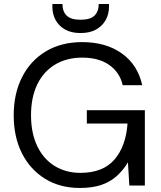

<svg xmlns="http://www.w3.org/2000/svg" viewBox="-20 -921 800 953"><path d="M376 12Q278 12 204 -33.5Q130 -79 89 -160Q48 -241 48 -349Q48 -456 89.5 -538Q131 -620 207.5 -666Q284 -712 388 -712Q506 -712 585 -655.5Q664 -599 686 -498H589Q575 -561 523 -598Q471 -635 388 -635Q311 -635 253.5 -600.5Q196 -566 165 -502Q134 -438 134 -349Q134 -260 165 -195.5Q196 -131 251.5 -97Q307 -63 379 -63Q491 -63 548 -129Q605 -195 613 -308H411V-374H699V0H622L615 -115Q590 -74 557.5 -45.5Q525 -17 481 -2.5Q437 12 376 12ZM380 -757Q334 -757 303 -774.5Q272 -792 256 -821.5Q240 -851 240 -887V-901H290Q290 -864 311 -843.5Q332 -823 380 -823Q428 -823 449 -843.5Q470 -864 470 -901H521V-887Q521 -851 504.5 -821.5Q488 -792 457 -774.5Q426 -757 380 -757Z"/></svg>

Font: DM Sans 12pt
Style: Regular
Weight: 400
Version: Version 4.004;gftools[0.9.30]